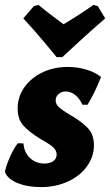

<svg xmlns="http://www.w3.org/2000/svg" viewBox="-23 -751 449 783"><path d="M159 -84Q181 -84 194.5 -94Q208 -104 208 -121Q208 -138 192.5 -151.5Q177 -165 144 -183Q98 -211 73.5 -237.5Q49 -264 49 -308Q49 -356 76 -394.5Q103 -433 149.5 -455.5Q196 -478 253 -478Q293 -478 329.5 -467Q366 -456 389 -437Q363 -371 334 -324H313Q302 -349 284 -363.5Q266 -378 245 -378Q228 -378 216 -367.5Q204 -357 204 -342Q204 -330 211.5 -320.5Q219 -311 234 -301Q242 -295 262 -283Q309 -256 334.5 -229.5Q360 -203 360 -159Q360 -112 331.5 -72.5Q303 -33 253.5 -10.5Q204 12 144 12Q88 12 47.5 -5Q7 -22 -3 -50Q2 -76 18 -112Q34 -148 50 -167L73 -166Q75 -130 99 -107Q123 -84 159 -84ZM134 -731Q163 -706 236 -652Q311 -697 358 -731L376 -726L406 -676Q355 -632 301 -582.5Q247 -533 231 -518H208Q196 -533 154.5 -582.5Q113 -632 72 -676L115 -726Z"/></svg>

Font: Alegreya ExtraBold
Style: Italic
Weight: 800
Italic angle: -7°
Designer: Juan Pablo del Peral
Foundry: Huerta Tipografica
Version: Version 2.007; ttfautohint (v1.6)